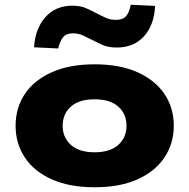

<svg xmlns="http://www.w3.org/2000/svg" viewBox="-20 -781 800 812"><path d="M380 11Q274 11 199 -22.5Q124 -56 85 -115Q46 -174 46 -249Q46 -325 85 -383.5Q124 -442 199 -475.5Q274 -509 380 -509Q487 -509 561.5 -475.5Q636 -442 675.5 -383.5Q715 -325 715 -249Q715 -174 675.5 -115Q636 -56 561.5 -22.5Q487 11 380 11ZM380 -137Q446 -137 480.5 -168.5Q515 -200 515 -249Q515 -299 480.5 -330Q446 -361 380 -361Q314 -361 279.5 -330Q245 -299 245 -249Q245 -200 279.5 -168.5Q314 -137 380 -137ZM226 -576 124 -581Q129 -660 172 -708.5Q215 -757 286 -757Q321 -757 346 -745.5Q371 -734 392 -723Q409 -714 428 -705.5Q447 -697 470 -697Q499 -697 513 -712.5Q527 -728 533 -761L636 -756Q632 -675 589 -627.5Q546 -580 474 -580Q438 -580 413.5 -591Q389 -602 368 -613Q350 -622 331 -631Q312 -640 289 -640Q260 -640 247 -624Q234 -608 226 -576Z"/></svg>

Font: Nunito Sans 10pt Expanded Black
Style: Regular
Weight: 900
Width: 7
Designer: Vernon Adams
Foundry: Vernon Adams
Version: Version 3.101;gftools[0.9.27]